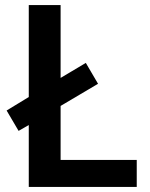

<svg xmlns="http://www.w3.org/2000/svg" viewBox="-20 -734 588 754"><path d="M93 0V-243L53 -220L6 -300L93 -353V-714H218V-428L317 -487L365 -405L218 -318V-106H517V0Z"/></svg>

Font: Noto Sans New Tai Lue Semibold
Style: Regular
Weight: 400
Designer: Monotype Design Team
Foundry: Monotype Imaging Inc.
Version: Version 2.004; ttfautohint (v1.8.4.7-5d5b)